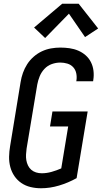

<svg xmlns="http://www.w3.org/2000/svg" viewBox="-20 -997 544 1025"><path d="M199 8Q170 8 143 1.5Q116 -5 94 -20Q72 -35 57 -57Q42 -79 35 -105.5Q28 -132 28.5 -160Q29 -188 34 -217L90 -559Q94 -584 102.5 -608Q111 -632 125 -654Q139 -676 159.5 -694Q180 -712 203.5 -723Q227 -734 252 -738.5Q277 -743 302 -743Q327 -743 351.5 -739.5Q376 -736 398 -726.5Q420 -717 437.5 -701.5Q455 -686 465.5 -665Q476 -644 479 -619.5Q482 -595 478 -570Q478 -568 477.5 -566.5Q477 -565 477 -563H387Q387 -564 387.5 -565Q388 -566 388 -567Q391 -587 387 -606Q383 -625 370.5 -638.5Q358 -652 339.5 -657.5Q321 -663 302 -663Q279 -663 256.5 -655Q234 -647 217.5 -629.5Q201 -612 192 -590Q183 -568 179 -546L122 -204Q120 -188 119 -172.5Q118 -157 120.5 -142Q123 -127 129.5 -113.5Q136 -100 147 -90.5Q158 -81 172.5 -76.5Q187 -72 203 -72Q229 -72 255.5 -79.5Q282 -87 307 -98L344 -322H247L260 -402H448L389 -46Q344 -21 295.5 -6.5Q247 8 199 8ZM221 -794 162 -850 312 -977H400L504 -845L434 -799L348 -924Z"/></svg>

Font: Iosevka SS04 Medium
Style: Italic
Weight: 500
Italic angle: -9°
Monospace: yes
Designer: Belleve Invis
Foundry: Belleve Invis
Version: Version 19.0.0; ttfautohint (v1.8.4)